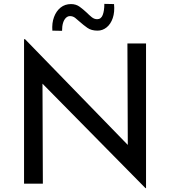

<svg xmlns="http://www.w3.org/2000/svg" viewBox="-20 -947 877 990"><path d="M730 23 171 -544 199 -537 201 0H104V-745H109L662 -176L639 -181L637 -723H733V23ZM483 -789Q451 -789 430.5 -803.5Q410 -818 392 -834Q380 -845 368 -854.5Q356 -864 341 -864Q329 -864 319.5 -854.5Q310 -845 305 -828.5Q300 -812 300 -788L250 -789Q247 -828 258.5 -859Q270 -890 292.5 -908Q315 -926 346 -926Q372 -926 391 -912Q410 -898 426 -883Q440 -869 453 -858.5Q466 -848 481 -848Q501 -848 509.5 -869.5Q518 -891 518 -927L568 -926Q572 -885 561.5 -854Q551 -823 530 -806Q509 -789 483 -789Z"/></svg>

Font: Josefin Sans Thin
Style: Regular
Weight: 400
Version: Version 2.000